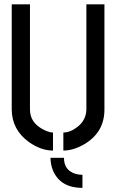

<svg xmlns="http://www.w3.org/2000/svg" viewBox="-20 -704 548 904"><path d="M368.2 180.7Q266.6 180.7 230.5 101.6Q217.8 71.3 217.8 39.1H281.2Q281.2 97.7 335 114.3Q351.6 119.1 368.2 119.1ZM35.2 -188.5V-683.6H121.1V-188.5Q121.1 -124 188.5 -91.8Q212.9 -80.1 229.5 -80.1V4.9Q172.9 4.9 116.2 -35.2Q36.1 -92.8 35.2 -188.5ZM278.3 4.9V-80.1Q310.5 -80.1 344.7 -106.4Q385.7 -138.7 386.7 -188.5V-683.6H471.7V-188.5Q471.7 -79.1 374 -23.4Q324.2 4.9 278.3 4.9Z"/></svg>

Font: Post No Bills Jaffna SemiBold
Style: Regular
Weight: 600
Designer: Kosala Senevirathne, Siva Puranthara, Lasantha Premarathna, Tharique Azeez
Foundry: Mooniak
Version: Version 1.220 ; ttfautohint (v1.6)